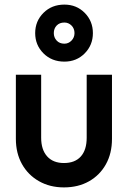

<svg xmlns="http://www.w3.org/2000/svg" viewBox="-20 -805 557 835"><path d="M258 10Q197 10 149.5 -17Q102 -44 75.5 -91.5Q49 -139 49 -201V-480H159V-206Q159 -154 185 -125Q211 -96 258 -96Q306 -96 331.5 -124.5Q357 -153 357 -206V-480H467V-201Q467 -138 440.5 -90.5Q414 -43 367 -16.5Q320 10 258 10ZM260 -537Q205 -537 169 -573Q133 -609 133 -661Q133 -713 169 -749Q205 -785 260 -785Q313 -785 348.5 -749Q384 -713 384 -661Q384 -609 348.5 -573Q313 -537 260 -537ZM260 -615Q278 -615 291 -628.5Q304 -642 304 -661Q304 -681 291 -694Q278 -707 260 -707Q239 -707 226.5 -694Q214 -681 214 -661Q214 -642 226.5 -628.5Q239 -615 260 -615Z"/></svg>

Font: Outfit Medium
Style: Regular
Weight: 500
Designer: Rodrigo Fuenzalida
Foundry: fragTYPE
Version: Version 1.100; ttfautohint (v1.8.4.7-5d5b);gftools[0.9.27]